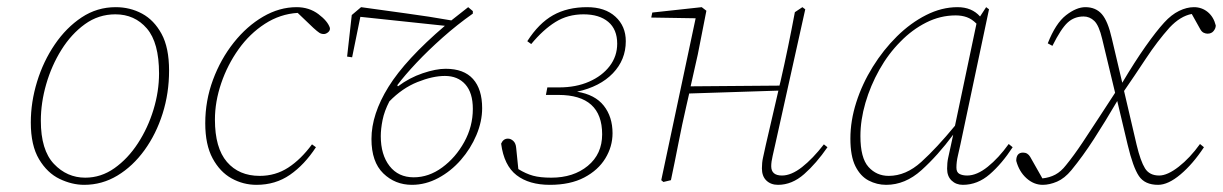

<svg xmlns="http://www.w3.org/2000/svg" viewBox="-20 -503 3414 536"><path d="M215 13Q181 13 146.5 -3.5Q112 -20 89 -58.5Q66 -97 66 -161Q66 -218 83.5 -275Q101 -332 133 -379Q165 -426 208 -454.5Q251 -483 303 -483Q343 -483 376.5 -465Q410 -447 431 -408.5Q452 -370 452 -306Q452 -243 434 -186Q416 -129 383.5 -84Q351 -39 308 -13Q265 13 215 13ZM218 -7Q262 -7 299.5 -33.5Q337 -60 365 -103Q393 -146 408.5 -197Q424 -248 424 -298Q424 -384 390 -423.5Q356 -463 302 -463Q255 -463 217 -435.5Q179 -408 151.5 -364Q124 -320 109 -268Q94 -216 94 -166Q94 -84 130.5 -45.5Q167 -7 218 -7Z M696 13Q659 13 626.5 -5Q594 -23 573.5 -61Q553 -99 553 -159Q553 -222 574.5 -280Q596 -338 632.5 -384Q669 -430 714.5 -456.5Q760 -483 808 -483Q843 -483 869 -463.5Q895 -444 901 -425Q902 -418 896 -413Q890 -408 884 -408Q877 -408 871.5 -411.5Q866 -415 855 -425L811 -467Q762 -464 719.5 -436.5Q677 -409 646 -365.5Q615 -322 597.5 -270.5Q580 -219 580 -169Q580 -90 613.5 -51Q647 -12 705 -12Q749 -12 784.5 -35Q820 -58 851 -100L862 -92Q830 -43 789.5 -15Q749 13 696 13Z M1043 -123Q1043 -71 1067.5 -39.5Q1092 -8 1135 -8Q1177 -8 1214.5 -35.5Q1252 -63 1276 -106.5Q1300 -150 1300 -199Q1300 -244 1279 -267.5Q1258 -291 1222 -291Q1188 -291 1145.5 -274Q1103 -257 1067 -220Q1053 -193 1048 -168Q1043 -143 1043 -123ZM949 -345 962 -461 988 -483Q1051 -474 1114.5 -465.5Q1178 -457 1240 -446L1287 -483L1300 -472V-465Q1256 -434 1215.5 -398Q1175 -362 1142.5 -327.5Q1110 -293 1089 -265L1091 -262Q1123 -286 1160 -298.5Q1197 -311 1224 -311Q1275 -311 1300.5 -282.5Q1326 -254 1326 -201Q1326 -164 1310 -126Q1294 -88 1266.5 -56.5Q1239 -25 1203.5 -6Q1168 13 1130 13Q1083 13 1050 -19Q1017 -51 1017 -115Q1017 -184 1064.5 -260.5Q1112 -337 1222 -431L986 -456L963 -343Z M1515 13Q1457 13 1422 -14Q1387 -41 1379 -102Q1385 -116 1398 -116Q1406 -116 1413 -109.5Q1420 -103 1421 -90L1427 -31Q1448 -18 1468 -12.5Q1488 -7 1519 -7Q1581 -7 1621 -40Q1661 -73 1661 -128Q1661 -238 1539 -238H1504L1508 -259H1541Q1588 -259 1624.5 -275Q1661 -291 1682 -318.5Q1703 -346 1703 -381Q1703 -421 1678 -442Q1653 -463 1609 -463Q1565 -463 1530.5 -441.5Q1496 -420 1463 -380L1452 -388Q1484 -438 1524 -460.5Q1564 -483 1619 -483Q1669 -483 1698 -456.5Q1727 -430 1727 -388Q1727 -336 1691 -298.5Q1655 -261 1591 -247Q1641 -239 1665.5 -208Q1690 -177 1690 -131Q1690 -94 1670 -61Q1650 -28 1611 -7.5Q1572 13 1515 13Z M1832 5 1826 0 1922 -452 1798 -454 1801 -468 1939 -483 1952 -473 1928 -351 1908 -262 2156 -264 2159 -276Q2170 -324 2180 -372.5Q2190 -421 2199 -469L2220 -483L2228 -477L2144 -99Q2141 -85 2137 -68Q2133 -51 2133 -39Q2133 -13 2163 -13Q2189 -13 2219 -36.5Q2249 -60 2280 -100L2290 -92Q2259 -47 2225 -17Q2191 13 2152 13Q2132 13 2119.5 1Q2107 -11 2107 -33Q2107 -49 2110 -62.5Q2113 -76 2118 -99L2153 -250L1904 -242L1896 -207Q1884 -155 1874 -103.5Q1864 -52 1853 0Z M2382 -123Q2382 -62 2404.5 -37Q2427 -12 2461 -12Q2509 -12 2552 -51Q2595 -90 2646 -152L2706 -437Q2693 -450 2679 -455Q2665 -460 2648 -460Q2605 -460 2565.5 -440Q2526 -420 2494 -387Q2460 -353 2435 -308.5Q2410 -264 2396 -216Q2382 -168 2382 -123ZM2454 13Q2428 13 2405 1Q2382 -11 2368 -39Q2354 -67 2354 -116Q2354 -166 2370.5 -217.5Q2387 -269 2416.5 -316.5Q2446 -364 2484 -401.5Q2522 -439 2565.5 -461Q2609 -483 2653 -483Q2693 -483 2716 -457L2733 -483L2741 -477L2661 -99Q2658 -85 2654 -68Q2650 -51 2650 -35Q2650 -22 2658.5 -17.5Q2667 -13 2680 -13Q2707 -13 2737.5 -37.5Q2768 -62 2796 -101L2807 -92Q2777 -46 2743 -16.5Q2709 13 2668 13Q2649 13 2636.5 1Q2624 -11 2624 -32Q2624 -49 2627 -62.5Q2630 -76 2635 -99L2641 -127Q2598 -69 2552.5 -28Q2507 13 2454 13Z M2817 -54Q2817 -77 2836 -77Q2849 -77 2856 -65L2890 -5Q2910 -7 2926 -15.5Q2942 -24 2956 -42Q2978 -69 3002 -105Q3026 -141 3050 -178Q3074 -215 3093 -244L3057 -394Q3048 -432 3035 -444.5Q3022 -457 3005 -457Q2979 -457 2960.5 -440Q2942 -423 2918 -375L2905 -382Q2927 -438 2956 -460.5Q2985 -483 3010 -483Q3039 -483 3056 -463.5Q3073 -444 3084 -395L3113 -272Q3148 -331 3178 -373.5Q3208 -416 3230 -440Q3250 -462 3271.5 -472.5Q3293 -483 3313 -483Q3335 -483 3351.5 -469.5Q3368 -456 3374 -432Q3374 -424 3368 -416.5Q3362 -409 3351 -409Q3346 -409 3340.5 -411.5Q3335 -414 3331 -421L3307 -464Q3275 -458 3245 -426Q3211 -388 3179 -339.5Q3147 -291 3118 -249L3153 -99Q3164 -53 3176.5 -33Q3189 -13 3216 -13Q3239 -13 3270.5 -37.5Q3302 -62 3330 -101L3341 -92Q3310 -45 3275.5 -16Q3241 13 3213 13Q3176 13 3159.5 -11.5Q3143 -36 3128 -99L3099 -221Q3065 -163 3034 -115Q3003 -67 2971 -28Q2952 -5 2931 4Q2910 13 2891 13Q2866 13 2845.5 -5.5Q2825 -24 2817 -54Z"/></svg>

Font: Source Serif Pro ExtraLight
Style: Italic
Weight: 200
Italic angle: -12°
Designer: Frank Grießhammer
Foundry: Adobe Systems Incorporated
Version: Version 3.001;hotconv 1.0.111;makeotfexe 2.5.65597